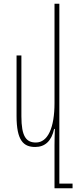

<svg xmlns="http://www.w3.org/2000/svg" viewBox="-20 -780 410 1032"><path d="M299 207V-760H273V-226C273 -93 237 -14 173 -14C121 -14 95 -46 95 -155V-482H69V-156C69 -25 106 10 169 10C222 10 257 -22 271 -87H275C274 -58 273 -30 273 -1V232H370V207Z"/></svg>

Font: Noto Sans Armenian ExtraCondensed Thin
Style: Regular
Weight: 100
Width: 2
Designer: Monotype Design Team
Foundry: Monotype Imaging Inc.
Version: Version 2.008